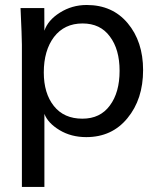

<svg xmlns="http://www.w3.org/2000/svg" viewBox="-20 -533 657 762"><path d="M307.1 -62C258.3 -62 220.7 -78.6 193.8 -112.3C167 -146 153.8 -190.4 153.8 -245.6C153.8 -303.7 167.5 -350.6 194.3 -386.2C221.7 -421.9 259.3 -439.9 307.6 -439.9C354.5 -439.9 390.6 -422.9 416 -388.2C441.9 -354 454.6 -308.6 454.6 -252C454.6 -194.8 441.9 -148.9 416 -114.3C390.6 -79.6 354.5 -62 307.1 -62ZM156.2 209V-81.1C165.5 -56.6 185.5 -35.2 216.3 -16.6C247.1 2 282.7 11.2 322.3 11.2C390.1 11.2 444.8 -13.7 485.8 -64C527.3 -114.3 547.9 -177.7 547.9 -254.9C547.9 -330.6 527.3 -392.6 486.8 -440.9C446.3 -489.3 392.1 -513.2 324.2 -513.2C284.7 -513.2 249.5 -502.9 217.8 -482.9C186 -462.9 165.5 -439 156.2 -411.1L155.8 -501H61.5C64.9 -425.8 66.9 -377.4 66.9 -355.5V209Z"/></svg>

Font: Ride
Style: Regular
Weight: 400
Version: Version 3.000